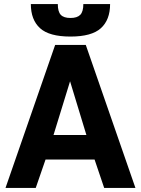

<svg xmlns="http://www.w3.org/2000/svg" viewBox="-20 -920 690 940"><path d="M250 -700H400L643 0H490L443 -139H203L155 0H7ZM403 -259 323 -522 242 -259ZM325 -741Q221 -741 176 -782Q131 -823 131 -900H263Q263 -863 277.5 -847.5Q292 -832 325 -832Q358 -832 373 -847.5Q388 -863 388 -900H519Q519 -823 474 -782Q429 -741 325 -741Z"/></svg>

Font: Golos UI VF
Style: Regular
Weight: 400
Designer: A.Korolkova, Vitaly Kuzmin
Foundry: ParaType Ltd
Version: Version 2.000